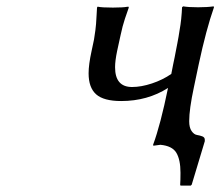

<svg xmlns="http://www.w3.org/2000/svg" viewBox="-20 -454 691 602"><path d="M267.1 -293.9Q272 -315.4 274.7 -329.8Q277.3 -344.2 279.1 -359.4Q280.8 -374.5 281.2 -379.4Q281.7 -384.3 282.7 -403.8Q283.7 -423.3 284.2 -430.2L286.1 -433.1Q298.8 -430.2 334 -430.2Q349.1 -430.2 361.3 -430.9Q373.5 -431.6 377.9 -432.6L382.8 -433.1L383.8 -430.2Q369.1 -389.2 364.5 -371.1Q359.9 -353 347.2 -293.9Q340.8 -263.2 340.8 -243.2Q340.8 -181.2 394 -181.2Q422.9 -181.2 456.5 -192.4Q490.2 -203.6 517.1 -222.2L522.9 -252Q523.9 -255.9 527.6 -274.4Q531.2 -293 532 -297.4Q532.7 -301.8 535.9 -317.4Q539.1 -333 539.8 -338.6Q540.5 -344.2 542.7 -356.9Q544.9 -369.6 545.9 -376.7Q546.9 -383.8 548.1 -394.3Q549.3 -404.8 549.8 -413.6Q550.3 -422.4 550.8 -431.2L554.2 -434.1Q570.8 -431.2 601.1 -431.2Q629.9 -431.2 649.9 -434.1L650.9 -431.2Q626.5 -361.8 603 -252L587.9 -180.2Q573.2 -111.3 573.2 -74.2Q573.2 -53.7 580.8 -43Q588.4 -32.2 597.7 -30.8Q606.9 -29.3 614.5 -26.4Q622.1 -23.4 622.1 -16.1V-11.2L581.1 125L578.1 127.9H545.9L544.9 125Q545.9 111.8 545.9 87.9Q545.9 46.9 533 25.1Q520 3.4 482.9 0Q466.3 2 460.9 2.9L460 0Q483.4 -63.5 506.8 -178.2Q442.4 -137.2 359.9 -137.2Q305.2 -137.2 281.5 -158.2Q257.8 -179.2 257.8 -224.1Q257.8 -251.5 267.1 -293.9Z"/></svg>

Font: Linear Smooth
Style: Italic
Weight: 400
Designer: Philipp H. Poll, Flanker
Foundry: Philipp H. Poll, reworked by Flanker
Version: Version 1.061 | FøM Fix